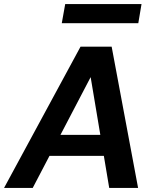

<svg xmlns="http://www.w3.org/2000/svg" viewBox="-42 -931 771 951"><path d="M-22 0 357 -700H511L642 0H499L407 -549L120 0ZM111 -159 164 -263H533L550 -159ZM264 -816 281 -911H659L643 -816Z"/></svg>

Font: DM Sans
Style: Bold Italic
Weight: 700
Italic angle: -10°
Designer: Colophon Foundry, Jonny Pinhorn
Foundry: Colophon Foundry
Version: Version 4.004;gftools[0.9.30]